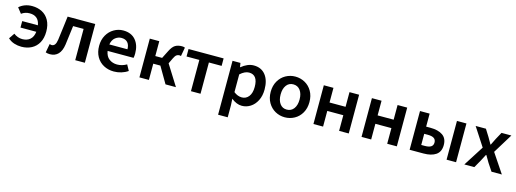

<svg xmlns="http://www.w3.org/2000/svg" viewBox="-5 -1461 6937 2580"><g transform="rotate(15 3463.0 -171.0)"><path d="M30 -54 83 -132Q108 -112 139 -100.5Q170 -89 203 -89Q270 -89 311.5 -125.5Q353 -162 361 -233H141V-323H359Q338 -450 212 -450Q148 -450 99 -413L40 -488Q74 -519 119.5 -536Q165 -553 220 -553Q296 -553 357.5 -521.5Q419 -490 454.5 -426Q490 -362 490 -270Q490 -179 455 -115.5Q420 -52 358 -19.5Q296 13 217 13Q166 13 117 -2.5Q68 -18 30 -54Z M555 1 577 -120Q598 -114 604 -114Q633 -114 649.5 -136.5Q666 -159 673 -207Q684 -286 699 -410L715 -539H1099V0H965V-435H819Q805 -315 785 -169Q772 -79 728.5 -34Q685 11 615 11Q581 11 555 1Z M1225 -270Q1225 -354 1261.5 -418.5Q1298 -483 1358.5 -518Q1419 -553 1486 -553Q1598 -553 1659 -482.5Q1720 -412 1720 -296Q1720 -257 1714 -233H1353Q1365 -158 1412 -123.5Q1459 -89 1522 -89Q1590 -89 1654 -126L1698 -46Q1656 -17 1606 -2Q1556 13 1504 13Q1425 13 1361.5 -21Q1298 -55 1261.5 -119Q1225 -183 1225 -270ZM1605 -323Q1605 -383 1575.5 -416.5Q1546 -450 1489 -450Q1443 -450 1403.5 -419Q1364 -388 1353 -323Z M1858 -539H1990V-332H2085L2139 -439Q2172 -506 2209.5 -529Q2247 -552 2304 -552Q2328 -552 2345 -544L2323 -422Q2309 -426 2302 -426Q2279 -426 2261.5 -413.5Q2244 -401 2226 -364L2188 -284L2366 0H2221L2089 -226H1990V0H1858Z M2575 -435H2397V-539H2885V-435H2708V0H2575Z M3009 -539H3119L3128 -483H3133Q3171 -515 3214.5 -534Q3258 -553 3303 -553Q3408 -553 3466.5 -479Q3525 -405 3525 -278Q3525 -189 3491.5 -123Q3458 -57 3403 -22Q3348 13 3284 13Q3211 13 3138 -46L3143 43V211H3009ZM3388 -276Q3388 -444 3266 -444Q3207 -444 3143 -386V-139Q3197 -96 3255 -96Q3314 -96 3351 -143Q3388 -190 3388 -276Z M3612 -270Q3612 -356 3649.5 -420.5Q3687 -485 3748.5 -519Q3810 -553 3881 -553Q3953 -553 4015 -519Q4077 -485 4114 -420.5Q4151 -356 4151 -270Q4151 -184 4114 -119.5Q4077 -55 4015 -21Q3953 13 3881 13Q3810 13 3748.5 -21Q3687 -55 3649.5 -119.5Q3612 -184 3612 -270ZM4014 -270Q4014 -349 3978.5 -397Q3943 -445 3881 -445Q3820 -445 3785 -397Q3750 -349 3750 -270Q3750 -190 3785 -142Q3820 -94 3881 -94Q3943 -94 3978.5 -142Q4014 -190 4014 -270Z M4279 -539H4413V-335H4636V-539H4770V0H4636V-218H4413V0H4279Z M4948 -539H5082V-335H5305V-539H5439V0H5305V-218H5082V0H4948Z M5617 -539H5751V-358H5810Q5919 -358 5981.5 -315Q6044 -272 6044 -180Q6044 -86 5981.5 -43Q5919 0 5810 0H5617ZM5915 -180Q5915 -220 5887 -239Q5859 -258 5801 -258H5751V-103H5801Q5859 -103 5887 -122Q5915 -141 5915 -180ZM6131 -539H6263V0H6131Z M6558 -282 6391 -539H6534L6596 -440L6648 -349H6652L6697 -440L6751 -539H6888L6721 -267L6900 0H6756L6687 -104L6667 -138Q6640 -184 6631 -199H6626Q6615 -180 6595 -140L6576 -104L6517 0H6378Z"/></g></svg>

Font: Nebula Sans Semibold
Style: Regular
Weight: 600
Designer: Paul D. Hunt for Adobe (as Source Sans)
Foundry: Nebula Entertainment & Broadcasting LLC
Version: Version 1.010